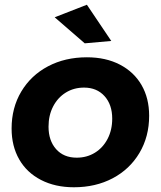

<svg xmlns="http://www.w3.org/2000/svg" viewBox="-20 -785 679 811"><path d="M610 -296Q610 -208 569 -139Q528 -70 456 -32Q384 6 292 6Q213 6 153 -25Q93 -56 61 -112Q29 -168 29 -242Q29 -330 70 -398.5Q111 -467 183 -505Q255 -543 347 -543Q427 -543 486.5 -512Q546 -481 578 -425.5Q610 -370 610 -296ZM185 -250Q185 -191 217 -155Q249 -119 304 -119Q347 -119 381 -140Q415 -161 434.5 -198.5Q454 -236 454 -284Q454 -343 421.5 -379Q389 -415 335 -415Q292 -415 258 -394Q224 -373 204.5 -335.5Q185 -298 185 -250ZM347 -765 450 -612 338 -602 211 -712Z"/></svg>

Font: Gontserrat SemiBold
Style: Italic
Weight: 600
Italic angle: -11.3°
Designer: Julieta Ulanovsky
Foundry: Julieta Ulanovsky
Version: Version 6.001